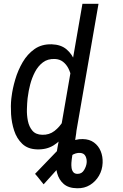

<svg xmlns="http://www.w3.org/2000/svg" viewBox="-20 -770 643 1003"><path d="M297.4 -110.8Q305.7 -110.4 314 -110.4Q322.3 -110.4 330.8 -110.4Q339.4 -110.4 347.7 -110.6Q356 -110.8 364.5 -111.1Q373 -111.3 381.3 -111.3Q380.4 -92.3 377.9 -73Q375.5 -53.7 372.1 -34.4Q368.7 -15.1 364.7 3.9Q360.8 22.9 357.7 42.2Q354.5 61.5 353 80.6Q352.1 92.8 353.8 106.4Q355.5 120.1 363 129.4Q370.6 138.7 386.7 138.2Q407.7 137.7 419.2 118.4Q430.7 99.1 432.6 81.1Q434.6 62.5 427 46.4Q419.4 30.3 398.9 28.8Q375 27.3 353 42.5Q331.1 57.6 312 78.1Q293 98.6 279.3 113.8L208 192.9Q202.1 186 196.8 179.2Q191.4 172.4 185.8 165.3Q180.2 158.2 174.6 151.4Q168.9 144.5 163.1 138.2L275.4 21.5Q302.2 -3.9 338.1 -24.2Q374 -44.4 412.1 -43.5Q447.3 -43 470.9 -25.6Q494.6 -8.3 506.1 19.8Q517.6 47.9 516.1 81.1Q514.6 117.7 497.1 147.9Q479.5 178.2 450.2 196.3Q420.9 214.4 382.8 213.4Q337.9 212.9 312.7 190.9Q287.6 168.9 278.3 134Q269 99.1 272 60.1Q273.4 43 276.1 25.9Q278.8 8.8 282 -8.3Q285.2 -25.4 288.3 -42.5Q291.5 -59.6 293.7 -76.7Q295.9 -93.8 297.4 -110.8ZM299.3 -107.9 410.6 -750H494.6L364.3 0H288.1ZM39.1 -254.4 40.5 -265.1Q45.4 -306.6 59.6 -354.7Q73.7 -402.8 98.4 -445.1Q123 -487.3 160.4 -513.7Q197.8 -540 250 -538.6Q298.3 -537.1 327.6 -512.2Q356.9 -487.3 371.3 -449Q385.7 -410.6 389.2 -367.4Q392.6 -324.2 389.6 -286.1L384.3 -241.2Q377.4 -199.7 362.3 -155Q347.2 -110.4 322 -72Q296.9 -33.7 260 -10.7Q223.1 12.2 172.9 10.3Q125 8.8 96.2 -18.8Q67.4 -46.4 54 -87.6Q40.5 -128.9 37.8 -173.6Q35.2 -218.3 39.1 -254.4ZM125.5 -265.6 124 -255.4Q121.6 -232.4 120.6 -200.7Q119.6 -168.9 125.7 -138.4Q131.8 -107.9 149.2 -87.4Q166.5 -66.9 200.2 -65.9Q236.8 -64.5 264.6 -85.9Q292.5 -107.4 311 -139.9Q329.6 -172.4 337.9 -203.6L356 -322.3Q356.9 -343.8 352.5 -367.4Q348.1 -391.1 337.4 -412.4Q326.7 -433.6 309.1 -447.3Q291.5 -460.9 266.6 -461.9Q229.5 -463.4 204.1 -444.1Q178.7 -424.8 162.6 -393.8Q146.5 -362.8 137.7 -328.6Q128.9 -294.4 125.5 -265.6Z"/></svg>

Font: Roboto Condensed
Style: Italic
Weight: 400
Italic angle: -12°
Designer: Christian Robertson
Foundry: Google
Version: Version 3.0